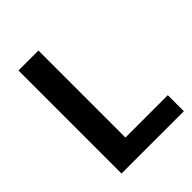

<svg xmlns="http://www.w3.org/2000/svg" viewBox="-183 -730 830 830"><g transform="rotate(-45 232.0 -315.0)"><path d="M73 -630H195V-98H454V0H73Z"/></g></svg>

Font: Mukta Vaani SemiBold
Style: Regular
Weight: 600
Designer: Noopur Datye, Girish Dalvi, Yashodeep Gholap, Pallavi Karambelkar
Foundry: Ek Type
Version: Version 2.538;PS 1.000;hotconv 16.6.51;makeotf.lib2.5.65220;